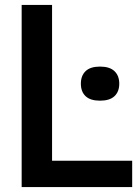

<svg xmlns="http://www.w3.org/2000/svg" viewBox="-20 -760 560 780"><path d="M68 0V-740H191.5V-107H517V0ZM386.5 -351Q347 -351 327.8 -369.2Q308.5 -387.5 308.5 -420Q308.5 -452.5 327.8 -471Q347 -489.5 386.5 -489.5Q425.5 -489.5 445 -471Q464.5 -452.5 464.5 -420Q464.5 -387.5 445 -369.2Q425.5 -351 386.5 -351Z"/></svg>

Font: Encode Sans Semi Condensed SemiBold
Style: Regular
Weight: 600
Width: 4
Designer: Multiple Designers
Foundry: Impallari Type
Version: Version 3.000; ttfautohint (v1.8.3) -l 8 -r 50 -G 200 -x 14 